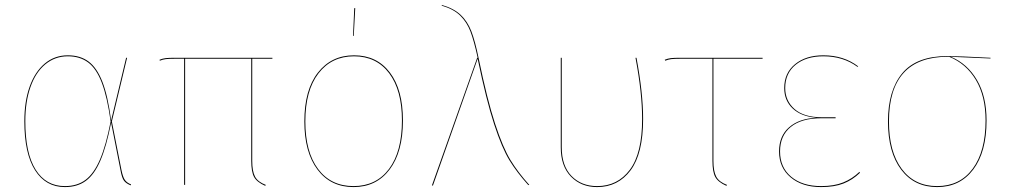

<svg xmlns="http://www.w3.org/2000/svg" viewBox="-20 -752 4118 781"><path d="M432 -262 493 -517H497L435 -258L474 -61Q480 -31 488.5 -19.5Q497 -8 513 -2L512 2Q494 -5 485 -16Q476 -27 470 -60L432 -253Q413 -156 388.5 -99Q364 -42 329.5 -16.5Q295 9 244 9Q166 9 122.5 -59.5Q79 -128 79 -259Q79 -339 100.5 -399.5Q122 -460 162 -493.5Q202 -527 256 -527Q306 -527 340 -502Q374 -477 396.5 -419.5Q419 -362 432 -262ZM83 -259Q83 -129 125 -62Q167 5 244 5Q294 5 328 -20.5Q362 -46 386.5 -103Q411 -160 430 -258Q416 -358 394 -415.5Q372 -473 338.5 -498Q305 -523 256 -523Q204 -523 164.5 -490.5Q125 -458 104 -398Q83 -338 83 -259Z M1006 -513V-98Q1006 -55 1017.5 -33.5Q1029 -12 1061 0L1059 4Q1025 -11 1013.5 -32Q1002 -53 1002 -98V-513H733V0H729V-513H691Q667 -513 654.5 -511.5Q642 -510 630 -505L629 -509Q641 -514 654 -515.5Q667 -517 691 -517H1088V-513Z M1619 -262Q1619 -134 1565 -62.5Q1511 9 1418 9Q1325 9 1271.5 -62Q1218 -133 1218 -258Q1218 -386 1273 -456.5Q1328 -527 1420 -527Q1513 -527 1566 -457Q1619 -387 1619 -262ZM1222 -258Q1222 -134 1274 -64.5Q1326 5 1418 5Q1510 5 1562.5 -65Q1615 -135 1615 -262Q1615 -385 1563 -454Q1511 -523 1420 -523Q1329 -523 1275.5 -453.5Q1222 -384 1222 -258ZM1425 -719 1419 -606H1416L1421 -719Z M1927 -515Q1962 -346 1994 -248.5Q2026 -151 2056.5 -101Q2087 -51 2133 0L2129 1Q2083 -50 2052.5 -99.5Q2022 -149 1990 -246.5Q1958 -344 1923 -513L1741 3L1737 2L1921 -517H1923Q1908 -586 1893.5 -624Q1879 -662 1852 -688.5Q1825 -715 1777 -729V-732Q1826 -718 1854 -691.5Q1882 -665 1897.5 -624.5Q1913 -584 1927 -515Z M2596 -268Q2596 -127 2545 -59Q2494 9 2409 9Q2344 9 2302.5 -33.5Q2261 -76 2261 -153V-517H2265V-153Q2265 -77 2305 -36Q2345 5 2409 5Q2492 5 2542 -61.5Q2592 -128 2592 -268Q2592 -374 2565 -517H2569Q2596 -374 2596 -268Z M2882 -513V-98Q2882 -55 2893.5 -33.5Q2905 -12 2937 0L2935 4Q2901 -11 2889.5 -32Q2878 -53 2878 -98V-513H2747Q2723 -513 2710.5 -511.5Q2698 -510 2686 -505L2684 -509Q2696 -514 2709 -515.5Q2722 -517 2746 -517H3082V-513Z M3471 -482 3468 -480Q3410 -523 3329 -523Q3259 -523 3216.5 -488.5Q3174 -454 3174 -394Q3174 -342 3212 -308.5Q3250 -275 3323 -275H3379V-271H3321Q3240 -271 3196.5 -235.5Q3153 -200 3153 -136Q3153 -71 3198.5 -33Q3244 5 3320 5Q3373 5 3410 -10Q3447 -25 3476 -53L3478 -49Q3448 -20 3411 -5.5Q3374 9 3320 9Q3243 9 3196 -30.5Q3149 -70 3149 -136Q3149 -199 3190 -234.5Q3231 -270 3301 -273Q3239 -278 3204.5 -310.5Q3170 -343 3170 -394Q3170 -455 3214 -491Q3258 -527 3329 -527Q3412 -527 3471 -482Z M4009 -514 3848 -521Q3915 -493 3954 -426.5Q3993 -360 3993 -262Q3993 -134 3939 -62.5Q3885 9 3792 9Q3699 9 3645.5 -62Q3592 -133 3592 -258Q3592 -384 3650 -454Q3708 -524 3834 -524Q3876 -524 4009 -517ZM3841 -521H3835Q3596 -521 3596 -258Q3596 -135 3648 -65Q3700 5 3792 5Q3884 5 3936.5 -65.5Q3989 -136 3989 -262Q3989 -361 3949.5 -427Q3910 -493 3841 -521Z"/></svg>

Font: FiraGO Four
Style: Regular
Weight: 100
Designer: bBox Type
Foundry: bBox Type GmbH
Version: Version 1.001